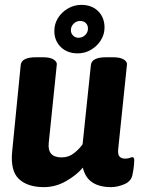

<svg xmlns="http://www.w3.org/2000/svg" viewBox="-20 -760 597 788"><path d="M299 -541Q256 -541 229.5 -567Q203 -593 203 -633Q203 -662 218 -686Q233 -710 258.5 -725Q284 -740 314 -740Q357 -740 383 -714Q409 -688 409 -647Q409 -619 394 -595Q379 -571 354 -556Q329 -541 299 -541ZM302 -605Q318 -605 329.5 -616Q341 -627 341 -643Q341 -657 332 -665.5Q323 -674 309 -674Q294 -674 282.5 -663Q271 -652 271 -636Q271 -623 280 -614Q289 -605 302 -605ZM160 8Q93 8 57.5 -25.5Q22 -59 30 -139L65 -493Q68 -525 128 -525H156Q186 -525 200.5 -515.5Q215 -506 213 -494L180 -173Q174 -114 233 -114Q262 -114 284 -131.5Q306 -149 319 -168L353 -493Q356 -525 416 -525H444Q474 -525 488.5 -515.5Q503 -506 501 -494L465 -147Q463 -126 470.5 -117.5Q478 -109 494 -109Q505 -109 512.5 -112Q520 -115 523 -115Q531 -115 531 -103Q531 -99 530 -84.5Q529 -70 524 -44Q519 -16 490.5 -4Q462 8 436 8Q389 8 359.5 -11Q330 -30 320 -72Q294 -41 251 -16.5Q208 8 160 8Z"/></svg>

Font: Asap
Style: Bold Italic
Weight: 700
Italic angle: -6°
Designer: Pablo Cosgaya
Foundry: Omnibus-Type
Version: Version 3.001; ttfautohint (v1.8.3)